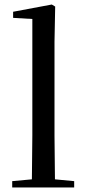

<svg xmlns="http://www.w3.org/2000/svg" viewBox="-20 -829 380 849"><path d="M120 0H308V-28L223 -36L221 -230V-644L224 -800L209 -809L38 -777V-750L123 -745V-230L121 -36L34 -28V0Z"/></svg>

Font: Noto Serif TC Medium
Style: Regular
Weight: 500
Designer: Ryoko NISHIZUKA 西塚涼子 (kana & ideographs); Frank Grießhammer (Latin, Greek & Cyrillic); Wenlong ZHANG 张文龙 (bopomofo); San
Foundry: Adobe
Version: Version 2.001;hotconv 1.1.0;makeotfexe 2.6.0